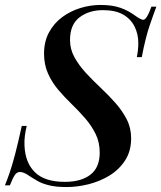

<svg xmlns="http://www.w3.org/2000/svg" viewBox="-41 -742 652 776"><path d="M591 -715Q581 -689 564 -639.5Q547 -590 532 -511H512Q515 -525 516.5 -540Q518 -555 518 -568Q518 -605 502.5 -635.5Q487 -666 456 -683.5Q425 -701 375 -701Q319 -701 280.5 -672Q242 -643 242 -580Q242 -543 260 -510.5Q278 -478 305.5 -448Q333 -418 365 -388Q397 -358 425 -326.5Q453 -295 471 -260Q489 -225 489 -183Q489 -131 464.5 -93.5Q440 -56 401.5 -32.5Q363 -9 317.5 2.5Q272 14 228 14Q186 14 157.5 7Q129 0 110 -11Q91 -22 76 -32Q65 -40 55.5 -43.5Q46 -47 40 -47Q27 -47 18.5 -34Q10 -21 -1 7H-21Q-12 -15 -2 -44Q8 -73 20 -118.5Q32 -164 47 -233H67Q62 -213 59.5 -193Q57 -173 58 -153Q61 -84 100.5 -45.5Q140 -7 221 -7Q287 -7 324.5 -36Q362 -65 362 -125Q362 -167 345.5 -200.5Q329 -234 303.5 -263.5Q278 -293 249 -321Q220 -349 194.5 -379Q169 -409 153 -445Q137 -481 137 -525Q137 -574 157 -611Q177 -648 210 -672.5Q243 -697 283.5 -709.5Q324 -722 365 -722Q413 -722 445.5 -710.5Q478 -699 505 -679Q516 -671 524.5 -666.5Q533 -662 538 -662Q552 -662 571 -715Z"/></svg>

Font: Playfair Display Medium
Style: Italic
Weight: 500
Italic angle: -14°
Designer: Claus Eggers Sørensen
Foundry: Claus Eggers Sørensen
Version: Version 1.203